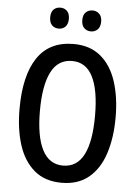

<svg xmlns="http://www.w3.org/2000/svg" viewBox="-61 -956 727 1013"><g transform="rotate(5 303.0 -450.0)"><path d="M558 -358Q558 -251 531 -167.5Q504 -84 447.5 -37Q391 10 304 10Q215 10 158.5 -38Q102 -86 75.5 -169Q49 -252 49 -359Q49 -536 112.5 -630.5Q176 -725 304 -725Q391 -725 447.5 -678Q504 -631 531 -548Q558 -465 558 -358ZM157 -358Q157 -223 193.5 -152Q230 -81 303 -81Q377 -81 413 -151Q449 -221 449 -358Q449 -494 413 -564.5Q377 -635 304 -635Q229 -635 193 -564Q157 -493 157 -358ZM168 -855Q168 -883 182 -896.5Q196 -910 218 -910Q239 -910 253 -896Q267 -882 267 -855Q267 -827 253 -813Q239 -799 218 -799Q196 -799 182 -813Q168 -827 168 -855ZM338 -855Q338 -883 352.5 -896.5Q367 -910 388 -910Q409 -910 423.5 -896Q438 -882 438 -855Q438 -827 423.5 -813Q409 -799 388 -799Q367 -799 352.5 -813Q338 -827 338 -855Z"/></g></svg>

Font: Avrile Sans Condensed Medium
Style: Regular
Weight: 500
Width: 3
Designer: Monotype Design Team
Foundry: Monotype Imaging Inc.
Version: Version 2.001;September 10, 2019;FontCreator 11.5.0.2425 64-